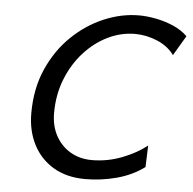

<svg xmlns="http://www.w3.org/2000/svg" viewBox="-52 -762 831 827"><g transform="rotate(5 363.5 -348.5)"><path d="M604 -155.3 600.6 -62Q548.3 -23.4 481.4 -5.6Q414.6 12.2 346.2 12.2Q266.1 12.2 208.7 -21.7Q151.4 -55.7 120.8 -115.2Q90.3 -174.8 90.3 -250.5Q90.3 -356.9 127.9 -441.9Q165.5 -526.9 227.8 -586.9Q290 -647 365.5 -678.7Q440.9 -710.4 516.6 -710.4Q551.8 -710.4 591.1 -702.6Q630.4 -694.8 666.5 -679Q702.6 -663.1 727.1 -638.7L676.3 -552.7Q648.9 -590.3 601.6 -609.9Q554.2 -629.4 506.3 -629.4Q445.3 -629.4 388.4 -601.6Q331.5 -573.7 286.4 -523.7Q241.2 -473.6 214.6 -406.2Q188 -338.9 188 -259.8Q188 -204.1 210.9 -161.9Q233.9 -119.6 274.4 -95.7Q314.9 -71.8 367.2 -71.8Q434.1 -71.8 496.8 -95.9Q559.6 -120.1 604 -155.3Z"/></g></svg>

Font: Andika
Style: Italic
Weight: 400
Italic angle: -14°
Designer: Victor Gaultney, Annie Olsen, Julie Remington, Don Collingsworth, Eric Hays, Becca Hirsbrunner
Foundry: SIL International
Version: Version 6.101